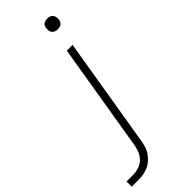

<svg xmlns="http://www.w3.org/2000/svg" viewBox="-397 -744 993 993"><g transform="rotate(-45 99.5 -247.0)"><path d="M-101 215V177H-51Q-32 177 -11.5 170.5Q9 164 24 150Q39 136 47.5 117Q56 98 60 78L159 -520H201L101 85Q98 102 92.5 119.5Q87 137 76.5 152.5Q66 168 51.5 181Q37 194 19.5 201.5Q2 209 -15.5 212Q-33 215 -51 215ZM205 -631Q195 -631 186.5 -634Q178 -637 172.5 -644Q167 -651 166 -660.5Q165 -670 166 -680Q167 -686 170 -692Q173 -698 179 -702Q185 -706 191.5 -707.5Q198 -709 204 -709Q214 -709 222.5 -706Q231 -703 236.5 -696Q242 -689 243.5 -679.5Q245 -670 243 -660Q242 -654 239 -648Q236 -642 230.5 -638Q225 -634 218 -632.5Q211 -631 205 -631Z"/></g></svg>

Font: Iosevka Aile Extralight
Style: Italic
Weight: 200
Italic angle: -9°
Designer: Belleve Invis
Foundry: Belleve Invis
Version: Version 31.1.0; ttfautohint (v1.8.4)